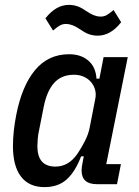

<svg xmlns="http://www.w3.org/2000/svg" viewBox="-20 -754 571 786"><path d="M377 0Q314 0 314 -56Q314 -69 318 -88L323 -114H312Q288 -51 253 -19.5Q218 12 162 12Q99 12 66 -31Q33 -74 33 -156Q33 -185 36.5 -218Q40 -251 46 -281Q69 -401 123 -466.5Q177 -532 263 -532Q311 -532 341.5 -506Q372 -480 375 -432H387L404 -520H503L415 -82H475L459 0ZM207 -72Q260 -72 296 -123Q313 -148 327.5 -176.5Q342 -205 347 -231L370 -349Q374 -368 369.5 -385.5Q365 -403 353.5 -417Q342 -431 324 -439.5Q306 -448 283 -448Q232 -448 202 -415Q172 -382 159 -317L140 -221Q136 -204 134.5 -185.5Q133 -167 133 -156Q133 -72 207 -72ZM380 -608Q363 -608 347 -613Q331 -618 311 -632Q290 -646 276 -651Q262 -656 251 -656Q237 -656 226.5 -650.5Q216 -645 197 -629L166 -679Q209 -734 262 -734Q279 -734 295 -729Q311 -724 331 -710Q352 -696 366 -691Q380 -686 391 -686Q405 -686 415.5 -691.5Q426 -697 445 -713L476 -663Q433 -608 380 -608Z"/></svg>

Font: IBM Plex Sans Cond Medm
Style: Italic
Weight: 500
Width: 3
Italic angle: -11°
Designer: Mike Abbink, Paul van der Laan, Pieter van Rosmalen
Foundry: Bold Monday
Version: Version 1.3